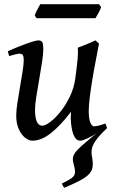

<svg xmlns="http://www.w3.org/2000/svg" viewBox="-20 -649 548 913"><path d="M316.4 -87.4Q316.4 -98.1 317.9 -117.7Q271 -55.7 224.4 -17.8Q177.7 20 133.8 20Q118.2 20 100.3 6.6Q82.5 -6.8 69.8 -33.7Q57.1 -60.5 57.1 -100.1Q57.1 -122.1 62.5 -158.2Q67.9 -194.3 75 -234.6Q82 -274.9 87.4 -309.1Q92.8 -343.3 92.8 -361.3Q92.8 -383.8 87.2 -388.9Q81.5 -394 72.8 -394Q66.4 -394 50.8 -389.9Q35.2 -385.7 23.4 -382.3L17.1 -405.3Q44.9 -418 75 -429.7Q105 -441.4 128.9 -449.2Q152.8 -457 162.1 -457Q176.8 -457 181.4 -447.8Q186 -438.5 186 -416Q186 -394.5 180.2 -355.5Q174.3 -316.4 166.5 -272Q158.7 -227.5 152.6 -188.5Q146.5 -149.4 146.5 -127.9Q146.5 -51.3 181.2 -51.3Q195.3 -51.3 219.2 -69.3Q243.2 -87.4 268.3 -118.9Q293.5 -150.4 313 -191.4Q332.5 -232.4 338.4 -278.3Q345.7 -332.5 348.9 -366.7Q352.1 -400.9 350.1 -422.4Q360.4 -426.3 377 -432.6Q393.6 -439 409.4 -445.8Q425.3 -452.6 433.6 -457L450.7 -441.9Q437 -373 425.8 -309.8Q414.6 -246.6 408.2 -198Q401.9 -149.4 401.9 -123.5Q401.9 -82.5 409.9 -65.4Q418 -48.3 426.8 -48.3Q435.5 -48.3 449 -51.5Q462.4 -54.7 481.4 -62L489.3 -39.6Q479 -32.2 468.3 -25.6Q457.5 -19 449.7 -14.6L440.9 -16.6Q420.4 -2 396.2 9Q372.1 20 361.8 20Q347.2 20 338.1 7.3Q329.1 -5.4 324.5 -23.9Q319.8 -42.5 318.1 -60.1Q316.4 -77.6 316.4 -87.4ZM460.9 -615.7Q458 -605 448.5 -587.9Q439 -570.8 434.1 -562.5H153.8L145 -575.7Q148.4 -585.4 157 -602.3Q165.5 -619.1 171.4 -628.9H450.7ZM274.4 223.6Q307.1 208 321.5 197.3Q335.9 186.5 336.7 171.1Q337.4 155.8 329.1 126.5Q324.2 109.4 328.1 95.2Q332 81.1 348.1 64Q365.2 45.9 395 21.5Q424.8 -2.9 474.1 -44.9L487.8 -38.6Q451.7 -4.4 435.5 19Q419.4 42.5 416.5 60.5Q413.6 78.6 417.5 96.7Q424.8 132.3 418 155Q411.1 177.7 380.4 197.5Q349.6 217.3 285.2 244.1Q277.8 233.9 274.4 223.6Z"/></svg>

Font: Gentium Book Plus
Style: Italic
Weight: 400
Italic angle: -8°
Designer: Victor Gaultney, Annie Olsen, Iska Routamaa, Becca Hirsbrunner
Foundry: SIL International
Version: Version 6.101